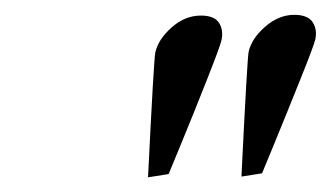

<svg xmlns="http://www.w3.org/2000/svg" viewBox="-20 -665 446 259"><path d="M305.7 -426.8Q313.5 -585.9 315.4 -595.2Q319.3 -612.8 337.6 -628.9Q356 -645 377 -645Q395 -645 401.6 -635.3Q408.2 -625.5 405.3 -611.8Q403.8 -604.5 385.7 -559.3Q367.7 -514.2 350.6 -472.7L333.5 -431.2ZM179.7 -425.8Q187.5 -585 189.5 -594.2Q193.4 -611.8 211.4 -627.9Q229.5 -644 251 -644Q269 -644 275.4 -634.3Q281.7 -624.5 278.8 -610.8Q277.3 -603.5 259.5 -558.3Q241.7 -513.2 224.6 -471.7L207.5 -430.2Z"/></svg>

Font: Linux Biolinum O
Style: Italic
Weight: 400
Italic angle: -12°
Designer: Philipp H. Poll
Foundry: Philipp H. Poll
Version: Version 1.1.3